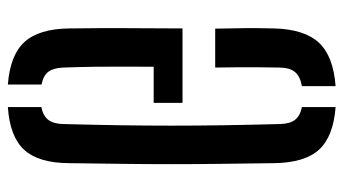

<svg xmlns="http://www.w3.org/2000/svg" viewBox="-208 -638 852 476"><g transform="rotate(90 218.0 -400.0)"><path d="M50.5 -145.5Q49.5 -218 49.8 -284.2Q50 -350.5 50.5 -426.5H235V-355H145.5Q145.5 -315.5 145.2 -280.5Q145 -245.5 145.5 -209.5Q146 -173.5 147.5 -131Q148.5 -106.5 157.8 -94Q167 -81.5 189.5 -77V6.5Q116.5 1 84 -34.8Q51.5 -70.5 50.5 -145.5ZM245.5 6.5V-76.5Q267.5 -81 277.2 -93.8Q287 -106.5 287.5 -131Q289.5 -205 290.5 -270.5Q291.5 -336 291.5 -399.2Q291.5 -462.5 290.5 -528.2Q289.5 -594 287.5 -668Q287 -692.5 277.2 -705.2Q267.5 -718 245.5 -722.5V-806Q318.5 -800.5 351 -765Q383.5 -729.5 384.5 -653.5Q385.5 -584 386.2 -521.8Q387 -459.5 387 -399.2Q387 -339 386.2 -276.5Q385.5 -214 384.5 -144.5Q384 -69.5 351.5 -34Q319 1.5 245.5 6.5ZM51 -507.5Q50 -548.5 49.8 -580.8Q49.5 -613 50.5 -653.5Q52.5 -729 86 -764.8Q119.5 -800.5 193.5 -806V-722.5Q169 -718 158.5 -705.2Q148 -692.5 147.5 -668Q147 -643 146.8 -615.5Q146.5 -588 146.8 -560.5Q147 -533 147.5 -507.5Z"/></g></svg>

Font: Big Shoulders Stencil Text Thin SemiBold
Style: Regular
Weight: 600
Version: Version 2.001